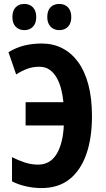

<svg xmlns="http://www.w3.org/2000/svg" viewBox="-20 -945 539 975"><path d="M180 -606Q146 -606 118 -595.5Q90 -585 62 -567L23 -680Q61 -703 102 -713.5Q143 -724 193 -724Q249 -724 295.5 -700.5Q342 -677 376 -631Q410 -585 428.5 -516Q447 -447 447 -355Q447 -243 418 -161Q389 -79 332.5 -34.5Q276 10 191 10Q150 10 111 1Q72 -8 41 -24V-147Q72 -131 105.5 -120Q139 -109 173 -109Q204 -109 227.5 -122.5Q251 -136 267 -162Q283 -188 292.5 -225Q302 -262 304 -308H110V-426H302Q299 -459 291 -491Q283 -523 268.5 -549Q254 -575 232.5 -590.5Q211 -606 180 -606ZM43 -858Q43 -891 59.5 -908Q76 -925 103 -925Q131 -925 147.5 -907.5Q164 -890 164 -858Q164 -827 147.5 -809.5Q131 -792 104 -792Q76 -792 59.5 -809.5Q43 -827 43 -858ZM220 -858Q220 -891 236.5 -908Q253 -925 281 -925Q309 -925 325.5 -907.5Q342 -890 342 -858Q342 -827 325.5 -809.5Q309 -792 281 -792Q253 -792 236.5 -810Q220 -828 220 -858Z"/></svg>

Font: Noto Sans Display ExtraCondensed
Style: Bold
Weight: 700
Width: 2
Designer: Monotype Design Team
Foundry: Monotype Imaging Inc.
Version: Version 2.003